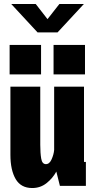

<svg xmlns="http://www.w3.org/2000/svg" viewBox="-20 -937 490 968"><path d="M142.5 11Q85.5 11 59 -34.2Q32.5 -79.5 32.5 -156V-500H183V-207Q183 -165 187.8 -137.2Q192.5 -109.5 211.5 -109.5Q229.5 -109.5 240.2 -133.8Q251 -158 253 -181V-500H403.5V-120.5H413V0H282L264 -72Q245.5 -38 214.5 -13.5Q183.5 11 142.5 11ZM28.5 -710.5H187V-562H28.5ZM250 -710.5H408.5V-562H250ZM36.5 -917H160L219.5 -840.5L279.5 -917H403L270 -773.5H169.5Z"/></svg>

Font: Trispace Condensed
Style: Bold
Weight: 700
Width: 3
Designer: Tyler Finck
Foundry: Etcetera Type Company
Version: Version 1.210; ttfautohint (v1.8.3)